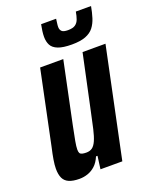

<svg xmlns="http://www.w3.org/2000/svg" viewBox="-132 -760 666 842"><g transform="rotate(-20 200.5 -339.5)"><path d="M92 8Q62 8 43.5 0Q25 -8 17 -25Q9 -42 9 -69Q9 -86 13 -110.5Q17 -135 24 -165L96 -510H204L144 -223Q135 -179 130.5 -154.5Q126 -130 126 -116Q126 -105 129 -99.5Q132 -94 140 -92Q148 -90 159 -90Q176 -90 187 -98Q198 -106 206.5 -125Q215 -144 222.5 -176.5Q230 -209 240 -257L294 -510H401L294 0H192L200 -60H193Q182 -34 166 -19.5Q150 -5 131 1.5Q112 8 92 8ZM262 -557Q221 -557 198 -566Q175 -575 166.5 -591.5Q158 -608 158 -630Q158 -643 160 -657.5Q162 -672 165 -687H235Q234 -677 232.5 -667.5Q231 -658 231 -650Q231 -637 238.5 -629.5Q246 -622 267 -622Q290 -622 301.5 -630Q313 -638 318.5 -653Q324 -668 327 -687H398Q393 -659 385.5 -635Q378 -611 364.5 -593.5Q351 -576 326.5 -566.5Q302 -557 262 -557Z"/></g></svg>

Font: Saira ExtraCondensed
Style: Bold Italic
Weight: 700
Width: 2
Italic angle: -12°
Designer: Hector Gatti with collaboration of the Omnibus-Type team
Foundry: Omnibus-Type
Version: Version 1.101